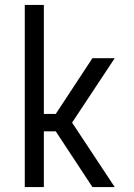

<svg xmlns="http://www.w3.org/2000/svg" viewBox="-20 -755 540 775"><path d="M80 0V-735H157V-295H205L353 -520H443L271 -260L443 0H353L205 -225H157V0Z"/></svg>

Font: Iosevka Term SS14
Style: Regular
Weight: 400
Monospace: yes
Designer: Belleve Invis
Foundry: Belleve Invis
Version: Version 24.1.1; ttfautohint (v1.8.4)